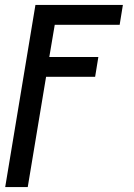

<svg xmlns="http://www.w3.org/2000/svg" viewBox="-20 -540 540 775"><path d="M1 215 123 -520H476L463 -440H201L179 -310H377L364 -230H166L92 215Z"/></svg>

Font: Iosevka Term Curly Medium
Style: Italic
Weight: 500
Italic angle: -9°
Designer: Belleve Invis
Foundry: Belleve Invis
Version: Version 32.3.0